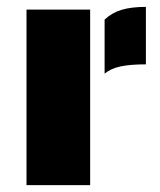

<svg xmlns="http://www.w3.org/2000/svg" viewBox="-20 -538 465 558"><path d="M284 -481Q305 -501 333.5 -509.5Q362 -518 404 -518V-351Q359 -351 330.5 -345Q302 -339 284 -324ZM57 -510H242V0H57Z"/></svg>

Font: Saira Stencil
Style: Regular
Weight: 400
Designer: Hector Gatti with collaboration of the Omnibus-Type team
Foundry: Omnibus-Type
Version: Version 1.003